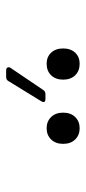

<svg xmlns="http://www.w3.org/2000/svg" viewBox="157 -1098 285 640"><g transform="rotate(-90 300.0 -777.5)"><path d="M291 -769Q275 -769 283 -783L350 -892Q354 -900 364 -900H386Q393 -900 395.5 -895.5Q398 -891 394 -885L321 -777Q316 -769 307 -769ZM408 -655Q384 -655 369.5 -670Q355 -685 355 -710Q355 -735 369.5 -750Q384 -765 408 -765Q431 -765 445 -750Q459 -735 459 -710Q459 -685 445 -670Q431 -655 408 -655ZM193 -655Q170 -655 155.5 -670Q141 -685 141 -710Q141 -735 155.5 -750Q170 -765 193 -765Q216 -765 230.5 -750Q245 -735 245 -710Q245 -685 230.5 -670Q216 -655 193 -655Z"/></g></svg>

Font: Pitagon Sans Mono Thin
Style: Regular
Weight: 100
Monospace: yes
Designer: Travis Tran
Foundry: Pitagon
Version: Version 1.001; ttfautohint (v1.8.4.7-5d5b);gftools[0.9.26]